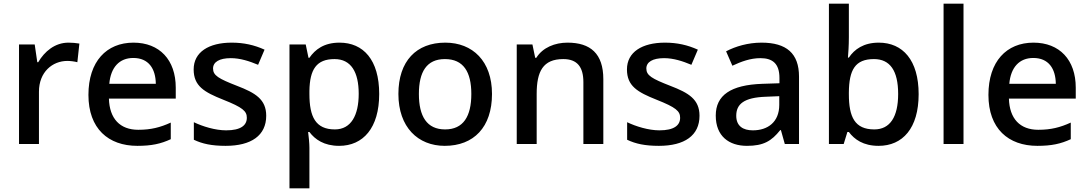

<svg xmlns="http://www.w3.org/2000/svg" viewBox="-20 -780 5895 1040"><path d="M351 -549C277 -549 221 -501 187 -443H182L168 -539H83V0H191V-283C191 -390 264 -450 345 -450C362 -450 384 -447 399 -443L410 -544C394 -547 369 -549 351 -549Z M703 -549C557 -549 459 -447 459 -266C459 -83 567 10 724 10C801 10 851 -1 905 -26V-116C848 -90 798 -77 729 -77C630 -77 573 -137 570 -246H932V-305C932 -456 844 -549 703 -549ZM702 -466C785 -466 823 -408 824 -326H572C580 -416 627 -466 702 -466Z M1422 -153C1422 -242 1363 -277 1264 -315C1164 -354 1134 -371 1134 -409C1134 -444 1168 -465 1230 -465C1281 -465 1330 -449 1378 -429L1413 -511C1358 -536 1301 -549 1235 -549C1111 -549 1029 -498 1029 -404C1029 -314 1086 -281 1189 -240C1295 -198 1317 -178 1317 -142C1317 -101 1284 -74 1205 -74C1146 -74 1078 -95 1030 -118V-23C1076 -1 1127 10 1202 10C1341 10 1422 -46 1422 -153Z M1819 -549C1735 -549 1687 -512 1656 -467H1651L1636 -539H1548V240H1656V20C1656 -5 1652 -41 1649 -65H1656C1686 -25 1735 10 1817 10C1947 10 2034 -87 2034 -271C2034 -456 1948 -549 1819 -549ZM1792 -460C1882 -460 1923 -389 1923 -272C1923 -156 1882 -79 1794 -79C1689 -79 1656 -148 1656 -271V-288C1658 -404 1694 -460 1792 -460Z M2645 -271C2645 -449 2540 -549 2392 -549C2235 -549 2138 -449 2138 -271C2138 -91 2244 10 2389 10C2546 10 2645 -91 2645 -271ZM2249 -271C2249 -391 2291 -460 2390 -460C2490 -460 2533 -391 2533 -271C2533 -150 2490 -79 2391 -79C2292 -79 2249 -150 2249 -271Z M3054 -549C2986 -549 2920 -523 2885 -467H2879L2864 -539H2779V0H2887V-271C2887 -393 2921 -460 3031 -460C3106 -460 3140 -418 3140 -335V0H3248V-351C3248 -490 3178 -549 3054 -549Z M3769 -153C3769 -242 3710 -277 3611 -315C3511 -354 3481 -371 3481 -409C3481 -444 3515 -465 3577 -465C3628 -465 3677 -449 3725 -429L3760 -511C3705 -536 3648 -549 3582 -549C3458 -549 3376 -498 3376 -404C3376 -314 3433 -281 3536 -240C3642 -198 3664 -178 3664 -142C3664 -101 3631 -74 3552 -74C3493 -74 3425 -95 3377 -118V-23C3423 -1 3474 10 3549 10C3688 10 3769 -46 3769 -153Z M4105 -549C4032 -549 3964 -529 3913 -502L3947 -424C3994 -446 4044 -465 4099 -465C4164 -465 4202 -436 4202 -358V-329L4109 -326C3938 -320 3857 -264 3857 -154C3857 -42 3929 10 4026 10C4116 10 4159 -16 4206 -75H4210L4231 0H4308V-365C4308 -491 4240 -549 4105 -549ZM4129 -256 4201 -259V-212C4201 -119 4139 -74 4058 -74C4005 -74 3968 -97 3968 -153C3968 -215 4008 -252 4129 -256Z M4578 -578V-760H4470V0H4550L4570 -65H4578C4608 -25 4656 10 4739 10C4869 10 4956 -85 4956 -270C4956 -454 4870 -549 4740 -549C4658 -549 4608 -513 4578 -468H4573C4575 -490 4578 -534 4578 -578ZM4714 -460C4801 -460 4845 -397 4845 -271C4845 -147 4801 -79 4716 -79C4610 -79 4578 -146 4578 -270V-278C4579 -402 4612 -460 4714 -460Z M5199 0V-760H5091V0Z M5578 -549C5432 -549 5334 -447 5334 -266C5334 -83 5442 10 5599 10C5676 10 5726 -1 5780 -26V-116C5723 -90 5673 -77 5604 -77C5505 -77 5448 -137 5445 -246H5807V-305C5807 -456 5719 -549 5578 -549ZM5577 -466C5660 -466 5698 -408 5699 -326H5447C5455 -416 5502 -466 5577 -466Z"/></svg>

Font: Noto Sans Balinese Medium
Style: Regular
Weight: 500
Designer: Aditya Bayu, David Williams
Foundry: David Williams
Version: Version 2.005